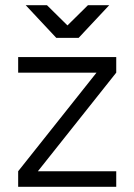

<svg xmlns="http://www.w3.org/2000/svg" viewBox="-20 -720 517 740"><path d="M79 -700 197 -574H283L401 -700H319L240 -622L161 -700ZM50 0H428V-60H126L428 -440V-500H50V-440H352L50 -60Z"/></svg>

Font: Unageo
Style: Light
Weight: 300
Designer: Richard Sepsi
Foundry: Richard Sepsi
Version: Version 2.000